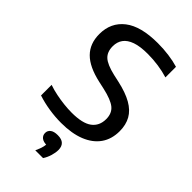

<svg xmlns="http://www.w3.org/2000/svg" viewBox="-292 -840 1167 1167"><g transform="rotate(45 291.5 -256.0)"><path d="M257 9.5Q204.5 9.5 152 1.2Q99.5 -7 52.5 -22.5V-113.5Q85.5 -102 121.5 -94.8Q157.5 -87.5 192.2 -83.8Q227 -80 258 -80Q350.5 -80 392.5 -111.2Q434.5 -142.5 434.5 -201Q434.5 -250.5 402.5 -276.8Q370.5 -303 292 -320.5L244.5 -331Q138.5 -354.5 88.8 -404.8Q39 -455 39 -537Q39 -636 111.8 -692.8Q184.5 -749.5 330 -749.5Q379.5 -749.5 425.5 -743.2Q471.5 -737 509.5 -725.5V-634.5Q469.5 -647 424 -653.5Q378.5 -660 333 -660Q268 -660 227.5 -645.8Q187 -631.5 168 -605.2Q149 -579 149 -542Q149 -494 177.2 -467.8Q205.5 -441.5 278.5 -424.5L326 -414Q403 -397 451.2 -369.5Q499.5 -342 522 -301.8Q544.5 -261.5 544.5 -207Q544.5 -138.5 510.5 -90.2Q476.5 -42 412.2 -16.2Q348 9.5 257 9.5ZM263.5 238Q278 207.5 283 185.8Q288 164 288 142.5L305.5 167.5H296.5Q262.5 167.5 246.8 154.8Q231 142 231 121.5Q231 101 247 88.5Q263 76 295.5 76Q329.5 76 345.8 91.8Q362 107.5 362 137Q362 160 353.8 187.5Q345.5 215 330.5 238Z"/></g></svg>

Font: Encode Sans SC SemiExpanded Medium
Style: Regular
Weight: 500
Width: 6
Designer: Multiple Designers
Foundry: Impallari Type
Version: Version 3.002